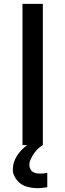

<svg xmlns="http://www.w3.org/2000/svg" viewBox="-20 -755 340 999"><path d="M97 0V-735H203V0ZM175 224Q161 224 146.5 222Q132 220 118.5 216Q105 212 93 204.5Q81 197 71.5 186.5Q62 176 54.5 160.5Q47 145 47 135V124Q47 111 50 98.5Q53 86 58.5 74Q64 62 71 51.5Q78 41 86.5 31.5Q95 22 106.5 12Q118 2 125 -3L134 -8H203V0Q194 5 186 11.5Q178 18 171 25.5Q164 33 158 41.5Q152 50 147 59Q142 68 137.5 79Q133 90 133 97V105Q133 111 135 117Q137 123 140 128.5Q143 134 148 137.5Q153 141 158.5 143.5Q164 146 171.5 147Q179 148 183 148H188Q192 148 196 148Q200 148 204.5 147.5Q209 147 213.5 146.5Q218 146 221 145L226 144V219Q220 220 214.5 220.5Q209 221 203.5 222Q198 223 191.5 223.5Q185 224 181 224Z"/></svg>

Font: Iosevka Aile Semibold
Style: Regular
Weight: 600
Designer: Belleve Invis
Foundry: Belleve Invis
Version: Version 31.1.0; ttfautohint (v1.8.4)